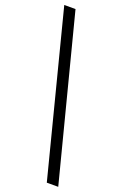

<svg xmlns="http://www.w3.org/2000/svg" viewBox="-168 -808 623 978"><g transform="rotate(20 144.0 -319.5)"><path d="M226 121 0 -760H61L288 121Z"/></g></svg>

Font: Noto Serif Bengali SemiBold
Style: Regular
Weight: 600
Version: Version 2.003